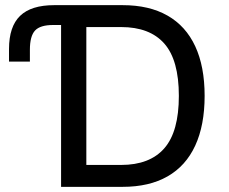

<svg xmlns="http://www.w3.org/2000/svg" viewBox="-20 -725 888 745"><path d="M217 0V-628H186Q136 -628 116 -606.5Q96 -585 96 -532V-486H15V-535Q15 -622 58 -663.5Q101 -705 190 -705H456Q559 -705 630 -664.5Q701 -624 737.5 -545.5Q774 -467 774 -353Q774 -239 737.5 -160Q701 -81 630 -40.5Q559 0 456 0ZM315 -85H450Q561 -85 617.5 -149.5Q674 -214 674 -353Q674 -492 617.5 -556Q561 -620 450 -620H315Z"/></svg>

Font: Nunito Sans 7pt SemiCondensed Medium
Style: Regular
Weight: 500
Width: 4
Designer: Vernon Adams
Foundry: Vernon Adams
Version: Version 3.101;gftools[0.9.27]